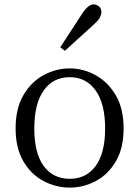

<svg xmlns="http://www.w3.org/2000/svg" viewBox="-20 -839 634 873"><path d="M297 14Q235 14 178.5 -15.5Q122 -45 86.5 -105Q51 -165 51 -255Q51 -346 86.5 -406.5Q122 -467 178.5 -497.5Q235 -528 297 -528Q358 -528 414 -497.5Q470 -467 506 -406.5Q542 -346 542 -255Q542 -165 506.5 -105Q471 -45 415 -15.5Q359 14 297 14ZM297 -26Q372 -26 415 -84.5Q458 -143 458 -255Q458 -367 415 -427.5Q372 -488 297 -488Q221 -488 178.5 -427.5Q136 -367 136 -255Q136 -143 178.5 -84.5Q221 -26 297 -26ZM254 -624Q304 -702 353 -776Q381 -819 405 -819Q419 -819 430 -810Q441 -801 441 -783Q441 -773 434.5 -760Q428 -747 407 -728Q343 -670 275 -608Z"/></svg>

Font: Han-Nom Khai
Style: Regular
Weight: 400
Version: Version 1.200;June 22, 2023;FontCreator 14.0.0.2814 64-bit